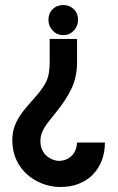

<svg xmlns="http://www.w3.org/2000/svg" viewBox="-20 -730 469 765"><path d="M398 -162H287Q286 -145 280.5 -131.5Q275 -118 265 -108.5Q255 -99 242 -94Q229 -89 213 -89Q196 -90 179 -99.5Q162 -109 151.5 -126Q141 -143 141 -168Q141 -191 151 -210.5Q161 -230 177 -249.5Q193 -269 210 -291Q224 -309 237.5 -329Q251 -349 262.5 -372Q274 -395 280.5 -422.5Q287 -450 287 -482V-575H178V-485Q178 -458 174.5 -438Q171 -418 162.5 -401.5Q154 -385 141 -368Q128 -351 108 -329Q86 -305 68 -281Q50 -257 39.5 -230.5Q29 -204 29 -171Q29 -128 45 -93.5Q61 -59 87.5 -35.5Q114 -12 147 1Q180 14 214 15Q258 16 292 3Q326 -10 349.5 -34Q373 -58 385.5 -90.5Q398 -123 398 -162ZM232 -710Q207 -710 190 -693.5Q173 -677 173 -651Q173 -626 190 -608Q207 -590 232 -590Q257 -590 274 -608Q291 -626 291 -651Q291 -677 274 -693.5Q257 -710 232 -710Z"/></svg>

Font: Advent Pro
Style: Regular
Weight: 400
Designer: VivaRado, Andreas Kalpakidis
Foundry: VivaRado, Andreas Kalpakidis
Version: Version 3.000